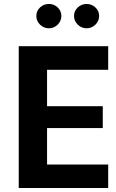

<svg xmlns="http://www.w3.org/2000/svg" viewBox="-20 -940 582 960"><path d="M521 -117.5H215.3V-299.8H493.9V-409H215.3V-591.1H521V-709.1H73.7V0H521ZM161.6 -860.2Q161.6 -835.1 180.2 -816.8Q198.8 -798.6 224.4 -798.6Q250.1 -798.6 268.4 -816.8Q286.8 -835.1 286.8 -860.2Q286.8 -885.4 268.4 -902.8Q250.1 -920.2 224.4 -920.2Q198.8 -920.2 180.2 -902.8Q161.6 -885.4 161.6 -860.2ZM350.1 -860.2Q350.1 -835.1 368.8 -816.8Q387.4 -798.6 412.9 -798.6Q438.6 -798.6 457.1 -816.8Q475.6 -835.1 475.6 -860.2Q475.6 -885.4 457.1 -902.8Q438.6 -920.2 412.9 -920.2Q387.4 -920.2 368.8 -902.8Q350.1 -885.4 350.1 -860.2Z"/></svg>

Font: Estedad VF
Style: Regular
Weight: 100
Designer: Amin Abedi
Version: Version 7.3